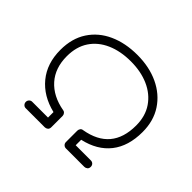

<svg xmlns="http://www.w3.org/2000/svg" viewBox="-170 -981 1339 1339"><g transform="rotate(45 500.0 -311.0)"><path d="M213 96Q200 96 191 86.5Q182 77 182 64Q182 51 191 41.5Q200 32 213 32H369V-22Q241 -53 168.5 -141.5Q96 -230 96 -363Q96 -476 148 -555.5Q200 -635 291.5 -676.5Q383 -718 501 -718Q619 -718 710.5 -675Q802 -632 854.5 -552.5Q907 -473 907 -363Q907 -224 839 -137.5Q771 -51 642 -22V32H791Q805 32 814 41Q823 50 823 64Q823 80 813 88Q803 96 791 96H610Q597 96 587.5 87Q578 78 578 64V-48Q578 -58 584.5 -68Q591 -78 604 -79Q843 -120 843 -363Q843 -456 798.5 -521Q754 -586 677 -620Q600 -654 501 -654Q399 -654 322 -620Q245 -586 202 -521.5Q159 -457 159 -363Q159 -247 224.5 -173.5Q290 -100 407 -79Q418 -78 425.5 -68.5Q433 -59 433 -48V64Q433 80 423 88Q413 96 401 96Z"/></g></svg>

Font: Hachi Maru Pop
Style: Regular
Weight: 400
Designer: Nontynet
Foundry: Nontynet
Version: Version 1.300